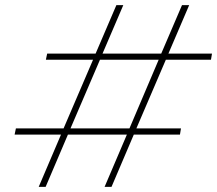

<svg xmlns="http://www.w3.org/2000/svg" viewBox="-20 -719 847 749"><path d="M627 -486 512 -218H686L682 -194H502L415 10H388L475 -194H245L158 10H131L218 -194H37L42 -218H228L343 -486H159L164 -510H353L434 -699H461L380 -510H609L690 -699H718L637 -510H807L803 -486ZM599 -486H370L255 -218H485Z"/></svg>

Font: Taviraj Thin
Style: Italic
Weight: 250
Italic angle: -12°
Designer: Katatrad Team
Foundry: CadsonDemak
Version: Version 1.001